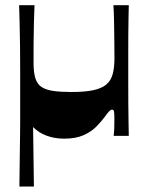

<svg xmlns="http://www.w3.org/2000/svg" viewBox="-20 -513 559 725"><path d="M53.2 191.4Q54.2 121.4 54.7 76.4Q55.2 31.4 55.7 1.5Q56.2 -28.3 56.2 -50.3Q56.2 -72.3 56.2 -95.2Q56.2 -118 56.2 -150Q56.2 -193 56.2 -240.9Q56.2 -288.7 55.7 -335.4Q55.2 -382.1 54.2 -423.3Q53.2 -464.4 52.2 -493.4H110.3Q109.3 -465.4 108.1 -427.3Q107 -389.2 106.8 -348.9Q106.7 -308.6 106.7 -274.7Q106.7 -239.5 113.6 -217.3Q120.6 -195.2 137.1 -184.4Q153.6 -173.6 181.2 -169.6Q208.9 -165.6 250.7 -165.6Q300.3 -165.6 332.1 -172.4Q364 -179.2 381.4 -193.8Q398.9 -208.4 405.5 -233.2Q412.2 -258 412.2 -293.3Q412.2 -323.9 411.7 -359.4Q411.2 -394.9 410.7 -430.1Q410.2 -465.4 408.2 -493.4H466.3Q466 -474.1 465.3 -445.1Q464.6 -416.1 464.5 -382.9Q464.3 -349.7 464.3 -316.7Q464.3 -283.6 464.3 -256.3Q464.3 -228.6 464.3 -194.6Q464.3 -160.5 464.5 -124.7Q464.6 -88.8 465.3 -56.4Q466 -23.9 466.3 0H409.2Q411.2 -15.7 411.5 -31.4Q411.9 -47 411.9 -62.7Q411.9 -82 410.7 -90.5Q409.5 -99 403.2 -99Q398.2 -99 392.2 -92.8Q386.2 -86.7 373.2 -68.7Q362.5 -54.3 344.2 -35.3Q325.8 -16.3 296.2 -2.8Q266.5 10.6 222.2 10.6Q186.3 10.6 156.3 -0.5Q126.3 -11.6 105 -33.2L108 191.4Z"/></svg>

Font: Ojuju ExtraLight
Style: Regular
Weight: 200
Designer: Chisaokwu Joboson, Mirko Velimirovic
Foundry: Udi Foundry
Version: Version 1.000